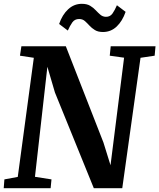

<svg xmlns="http://www.w3.org/2000/svg" viewBox="-20 -985 834 1005"><path d="M-0.5 0 3 -46 73 -59 157 -682.5 84.5 -693.5 92 -743H324.5L521.5 -239L558.5 -120L629.5 -683L554.5 -693.5L559.5 -743H794L789.5 -693.5L715.5 -682.5L620 0H471L267.5 -501L228 -635.5L163 -59.5L249.5 -46L245 0ZM519 -817.5Q493 -817.5 476.5 -827.8Q460 -838 448 -851.2Q436 -864.5 424 -875Q412 -885.5 394 -885.5Q371 -885.5 358.5 -867.8Q346 -850 335 -825L289.5 -859.5Q306 -908 336.8 -936.5Q367.5 -965 408.5 -965Q435 -965 452 -954.8Q469 -944.5 481.2 -931.2Q493.5 -918 505.5 -907.8Q517.5 -897.5 534 -897Q556.5 -896.5 569 -914.5Q581.5 -932.5 592 -957.5L637.5 -923Q621 -875 590.8 -846.2Q560.5 -817.5 519 -817.5Z"/></svg>

Font: Merriweather 20pt
Style: Bold Italic
Weight: 700
Italic angle: -7.8°
Version: Version 2.101